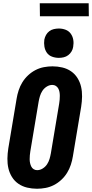

<svg xmlns="http://www.w3.org/2000/svg" viewBox="-20 -1150 565 1178"><path d="M207 8Q176 8 146.5 1Q117 -6 93 -22.5Q69 -39 53.5 -64Q38 -89 31.5 -117.5Q25 -146 25.5 -177Q26 -208 31 -240L82 -545Q86 -570 94.5 -596Q103 -622 117.5 -645.5Q132 -669 153 -688.5Q174 -708 198.5 -720.5Q223 -733 249.5 -738Q276 -743 302 -743Q333 -743 362.5 -736Q392 -729 416 -712.5Q440 -696 455.5 -671Q471 -646 477.5 -617.5Q484 -589 483.5 -558Q483 -527 478 -495L427 -190Q423 -165 414.5 -139Q406 -113 391.5 -89.5Q377 -66 356 -46.5Q335 -27 310.5 -14.5Q286 -2 259.5 3Q233 8 207 8ZM208 -106Q226 -106 242.5 -116.5Q259 -127 269 -142.5Q279 -158 284 -175Q289 -192 292 -209L343 -514Q345 -526 346 -538Q347 -550 347 -562Q347 -574 345 -585.5Q343 -597 337.5 -607Q332 -617 322.5 -623Q313 -629 301 -629Q283 -629 266.5 -618.5Q250 -608 240 -592.5Q230 -577 225 -560Q220 -543 217 -526L166 -221Q164 -209 163 -197Q162 -185 162 -173Q162 -161 164.5 -149.5Q167 -138 172 -128Q177 -118 186.5 -112Q196 -106 208 -106ZM341 -795Q319 -795 299 -802.5Q279 -810 267.5 -826.5Q256 -843 252.5 -864Q249 -885 252 -907Q255 -922 262.5 -935.5Q270 -949 282.5 -958.5Q295 -968 310.5 -971.5Q326 -975 341 -975Q363 -975 382.5 -967.5Q402 -960 414 -943.5Q426 -927 429.5 -906Q433 -885 429 -863Q427 -848 419 -834.5Q411 -821 398.5 -811.5Q386 -802 371 -798.5Q356 -795 341 -795ZM225 -1050 224 -1130H524L525 -1050Z"/></svg>

Font: Iosevka Curly Heavy
Style: Italic
Weight: 900
Italic angle: -9°
Monospace: yes
Designer: Belleve Invis
Foundry: Belleve Invis
Version: Version 22.1.2; ttfautohint (v1.8.4)